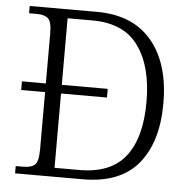

<svg xmlns="http://www.w3.org/2000/svg" viewBox="-51 -765 807 816"><g transform="rotate(5 352.0 -357.0)"><path d="M43 0V-31H76Q109 -31 124.5 -45Q140 -59 140 -111V-355H38V-392H140V-604Q140 -655 124.5 -669Q109 -683 77 -683H43V-714H330Q483 -714 564 -617.5Q645 -521 645 -351Q645 -186 568 -93Q491 0 332 0ZM314 -38Q448 -38 510.5 -118Q573 -198 573 -351Q573 -503 510 -589.5Q447 -676 315 -676H208V-392H404V-355H208V-38Z"/></g></svg>

Font: Noto Serif Hentaigana Light
Style: Regular
Weight: 300
Designer: Kazuhiro Yamada
Foundry: nipponia
Version: Version 1.000; ttfautohint (v1.8.4.7-5d5b)